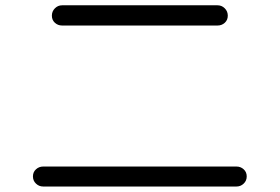

<svg xmlns="http://www.w3.org/2000/svg" viewBox="-20 -717 1040 714"><path d="M210.9 -697.3H789.1Q804.7 -697.3 815.9 -686Q827.1 -674.8 827.1 -658.7Q827.1 -642.6 815.9 -632.3Q804.7 -622.1 789.1 -622.1H210.9Q195.3 -622.1 184.1 -632.3Q172.9 -642.6 172.9 -658.7Q172.9 -674.8 184.1 -686Q195.3 -697.3 210.9 -697.3ZM140.6 -23.4Q125 -23.4 113.8 -34.2Q102.5 -44.9 102.5 -61Q102.5 -77.1 113.8 -87.4Q125 -97.7 140.6 -97.7H859.4Q875 -97.7 886.2 -87.4Q897.5 -77.1 897.5 -61Q897.5 -44.9 886.2 -34.2Q875 -23.4 859.4 -23.4Z"/></svg>

Font: Rounded-X Mgen+ 1mn regular
Style: Regular
Weight: 400
Designer: [Source Han Sans]
Ryoko NISHIZUKA  (kana & ideographs); Paul D. Hunt (Latin, Greek & Cyrillic); Wenlong ZHANG  (bopomofo
Version: Version 1.059.20150602